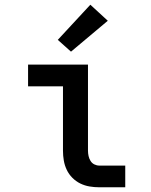

<svg xmlns="http://www.w3.org/2000/svg" viewBox="-20 -794 640 814"><path d="M401 0Q380 0 359.5 -3.5Q339 -7 320.5 -16Q302 -25 287 -40Q272 -55 263 -74Q254 -93 250.5 -113.5Q247 -134 247 -155V-428H99V-520H353V-155Q353 -144 355.5 -132.5Q358 -121 364 -111.5Q370 -102 380 -97Q390 -92 401 -92H511V0ZM281 -575 225 -625 363 -774 437 -706Z"/></svg>

Font: Zed Mono Semibold Extended
Style: Regular
Weight: 600
Width: 7
Monospace: yes
Designer: Belleve Invis
Foundry: Belleve Invis
Version: Version 1.0.0; ttfautohint (v1.8.4)